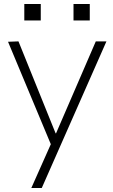

<svg xmlns="http://www.w3.org/2000/svg" viewBox="-20 -726 562 956"><path d="M136 210 233 -8 20 -518 72 -520 257 -62H259L457 -520H510L188 210ZM346 -624V-706H427V-624ZM101 -624V-706H183V-624Z"/></svg>

Font: M PLUS 1 Thin Light
Style: Regular
Weight: 300
Version: Version 1.001